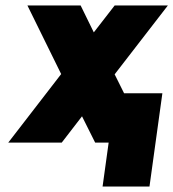

<svg xmlns="http://www.w3.org/2000/svg" viewBox="-20 -520 632 700"><path d="M279 -96 327 0H522L398 -249L592 -500H398L322 -402L274 -500H80L203 -250L10 0H205ZM354 160H525L572 -180H401Z"/></svg>

Font: Unageo
Style: Black-Italic
Weight: 900
Designer: Richard Sepsi
Foundry: Richard Sepsi
Version: Version 2.000